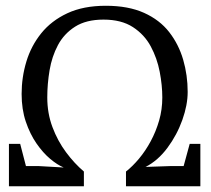

<svg xmlns="http://www.w3.org/2000/svg" viewBox="-20 -646 732 666"><path d="M11 0V-147H50L70 -70H113L201 -65Q179 -74 154 -95Q129 -116 106.5 -148.5Q84 -181 69.5 -224Q55 -267 55 -320Q55 -378 71.5 -432.5Q88 -487 123 -530.5Q158 -574 213.5 -600Q269 -626 347 -626Q425 -626 479.5 -601.5Q534 -577 567 -534.5Q600 -492 615.5 -438.5Q631 -385 631 -327Q631 -282 612.5 -230Q594 -178 561 -133.5Q528 -89 485 -67L573 -70H617L638 -147H675V0H417V-51Q440 -69 462.5 -96Q485 -123 503 -156.5Q521 -190 532 -228Q543 -266 543 -308Q543 -350 534 -397Q525 -444 503 -485Q481 -526 441 -552Q401 -578 339 -578Q279 -578 240.5 -553.5Q202 -529 181 -489.5Q160 -450 152 -402.5Q144 -355 144 -308Q144 -253 162 -205Q180 -157 209 -118Q238 -79 271 -51V0Z"/></svg>

Font: Manuale
Style: Italic
Weight: 400
Italic angle: -11°
Designer: Eduardo Tunni / Pablo Cosgaya
Foundry: Eduardo Tunni / Pablo Cosgaya
Version: Version 1.002